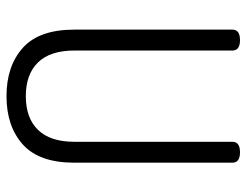

<svg xmlns="http://www.w3.org/2000/svg" viewBox="-106 -666 777 606"><g transform="rotate(90 283.0 -362.5)"><path d="M73 -208C73 -134 92.2 -79.8 130.5 -45.5C168.8 -11.2 219.7 6 283 6C346.3 6 397.2 -11.2 435.5 -45.5C473.8 -79.8 493 -134 493 -208V-707C493 -723 482 -731 460 -731C438 -731 427 -723 427 -707V-208C427 -157.3 414.5 -119.2 389.5 -93.5C364.5 -67.8 329 -55 283 -55C237 -55 201.5 -67.8 176.5 -93.5C151.5 -119.2 139 -157.3 139 -208V-707C139 -723 128 -731 106 -731C84 -731 73 -723 73 -707Z"/></g></svg>

Font: Terminal Dosis
Style: Book
Weight: 400
Designer: EdgarTolentino, PabloImpallari, IginoMarini
Foundry: EdgarTolentino, PabloImpallari, IginoMarini
Version: Version 1.006